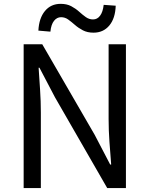

<svg xmlns="http://www.w3.org/2000/svg" viewBox="-20 -959 763 979"><path d="M100.6 0V-733.4H195.4L462.8 -271.5L541.9 -119.9H546.9Q542.3 -175.3 538.1 -235.1Q533.8 -295 533.8 -352.2V-733.4H622.1V0H526.7L260.4 -462.7L181.3 -613.5H176.9Q180.4 -558.2 184.4 -500.7Q188.3 -443.1 188.3 -384.9V0ZM456.8 -792.4Q425.6 -792.4 402.7 -804.4Q379.8 -816.3 362.1 -831.9Q344.4 -847.4 327.9 -859.4Q311.4 -871.3 291.3 -871.3Q270.2 -871.3 255.4 -852.7Q240.6 -834 237 -797.6L175.7 -802.9Q178.9 -866.3 209.1 -902.8Q239.3 -939.4 289.3 -939.4Q320.5 -939.4 343.1 -927.5Q365.7 -915.5 383.2 -899.7Q400.7 -883.8 417.5 -871.9Q434.4 -859.9 454.5 -859.9Q476.2 -859.9 490.3 -878.9Q504.5 -897.8 508.7 -934.3L570 -929.9Q567.9 -865.6 537.5 -829Q507 -792.4 456.8 -792.4Z"/></svg>

Font: Noto Sans TC Thin
Style: Regular
Weight: 100
Designer: Ryoko NISHIZUKA 西塚涼子 (kana, bopomofo & ideographs); Paul D. Hunt (Latin, Greek & Cyrillic); Sandoll Communications 산돌커뮤니
Foundry: Adobe
Version: Version 2.004-H2;hotconv 1.0.118;makeotfexe 2.5.65603